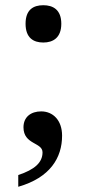

<svg xmlns="http://www.w3.org/2000/svg" viewBox="-20 -562 331 736"><path d="M146 -399C183 -399 215 -417 215 -471C215 -525 183 -542 146 -542C108 -542 78 -525 78 -471C78 -417 108 -399 146 -399ZM50 109V154C172 119 218 43 218 -42C218 -101 183 -135 138 -135C99 -135 70 -114 70 -74C70 -7 143 -17 143 22C143 61 113 88 50 109Z"/></svg>

Font: Noto Serif Georgian Medium
Style: Regular
Weight: 500
Designer: Monotype Design Team, Akaki Razmadze
Foundry: Google LLC
Version: Version 2.003